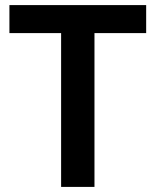

<svg xmlns="http://www.w3.org/2000/svg" viewBox="-20 -734 611 754"><path d="M351 0H220V-604H17V-714H554V-604H351Z"/></svg>

Font: Noto Sans Lisu SemiBold
Style: Regular
Weight: 600
Designer: Monotype Design Team. David Williams.
Foundry: Monotype Imaging Inc.
Version: Version 2.102; ttfautohint (v1.8.4.7-5d5b)